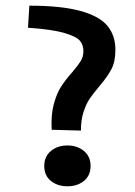

<svg xmlns="http://www.w3.org/2000/svg" viewBox="-20 -650 478 680"><path d="M235.4 -393.6Q256.8 -418.9 266.1 -434.1Q275.4 -449.2 275.4 -469.7Q275.4 -490.2 263.2 -505.4Q251 -520.5 208 -533.2Q165 -545.9 79.1 -551.8L84 -629.9Q197.3 -629.9 264.6 -611.3Q332 -592.8 360.4 -558.6Q388.7 -524.4 388.7 -473.6Q388.7 -431.6 374.5 -404.8Q360.4 -377.9 332 -344.7Q310.5 -319.3 297.9 -300.8Q285.2 -282.2 275.9 -253.9Q266.6 -225.6 266.6 -187.5L163.1 -190.4Q160.2 -243.2 170.4 -280.8Q180.7 -318.4 195.8 -342.3Q210.9 -366.2 235.4 -393.6ZM136.7 -62.5Q136.7 -95.7 160.2 -115.2Q183.6 -134.8 218.8 -134.8Q253.9 -134.8 277.3 -115.2Q300.8 -95.7 300.8 -62.5Q300.8 -28.3 277.3 -9.3Q253.9 9.8 218.8 9.8Q183.6 9.8 160.2 -9.3Q136.7 -28.3 136.7 -62.5Z"/></svg>

Font: Sudo Var
Style: Regular
Weight: 400
Monospace: yes
Designer: Jens Kutilek
Foundry: Jens Kutilek
Version: Version 0.065;FEAKit 1.0